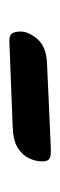

<svg xmlns="http://www.w3.org/2000/svg" viewBox="120 -451 128 408"><g transform="rotate(90 184.0 -247.0)"><path d="M249 -289Q288 -291 295 -291Q302 -291 303 -291Q315 -291 319 -286.5Q323 -282 323 -273Q323 -259 316.5 -245Q310 -231 294.5 -221Q279 -211 251 -210L70 -203Q69 -203 68 -203Q67 -203 66 -203Q54 -203 50.5 -209.5Q47 -216 47 -227Q47 -244 63.5 -263Q80 -282 117 -283Z"/></g></svg>

Font: Alkatra Medium
Style: Regular
Weight: 500
Designer: Suman Bhandary
Version: Version 1.100;gftools[0.9.22]